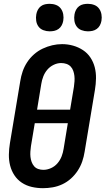

<svg xmlns="http://www.w3.org/2000/svg" viewBox="-20 -977 552 1005"><path d="M205 8Q175 8 146.5 1.5Q118 -5 94.5 -20.5Q71 -36 55.5 -59.5Q40 -83 33 -110.5Q26 -138 26.5 -168Q27 -198 32 -228L86 -552Q90 -578 98.5 -603Q107 -628 122 -651Q137 -674 158 -692.5Q179 -711 203.5 -722.5Q228 -734 253.5 -740Q279 -746 305 -746Q335 -746 363 -738Q391 -730 414.5 -714.5Q438 -699 453.5 -675.5Q469 -652 476 -624.5Q483 -597 482.5 -567Q482 -537 477 -507L423 -183Q419 -157 410.5 -132Q402 -107 387 -84Q372 -61 351.5 -42.5Q331 -24 306.5 -12.5Q282 -1 256 3.5Q230 8 205 8ZM174 -403H347L367 -523Q369 -537 370 -551.5Q371 -566 369.5 -579.5Q368 -593 363.5 -606Q359 -619 350 -628.5Q341 -638 328 -642.5Q315 -647 300 -647Q280 -647 260.5 -637.5Q241 -628 227.5 -612Q214 -596 206.5 -576.5Q199 -557 196 -537ZM207 -88Q227 -88 247 -97Q267 -106 281 -122.5Q295 -139 302.5 -158.5Q310 -178 313 -198L335 -332H162L142 -212Q140 -198 139 -183.5Q138 -169 139.5 -155.5Q141 -142 145.5 -129.5Q150 -117 158.5 -107Q167 -97 180 -92.5Q193 -88 207 -88ZM440 -813Q423 -813 407 -819Q391 -825 381.5 -838Q372 -851 369.5 -868Q367 -885 370 -902Q372 -914 378 -925.5Q384 -937 394 -944.5Q404 -952 416 -954.5Q428 -957 440 -957Q458 -957 473.5 -951Q489 -945 498.5 -932Q508 -919 511 -902Q514 -885 511 -868Q509 -856 503 -844.5Q497 -833 486.5 -825.5Q476 -818 464 -815.5Q452 -813 440 -813ZM240 -813Q223 -813 207 -819Q191 -825 181.5 -838Q172 -851 169.5 -868Q167 -885 170 -902Q172 -914 178 -925.5Q184 -937 194 -944.5Q204 -952 216 -954.5Q228 -957 240 -957Q258 -957 273.5 -951Q289 -945 298.5 -932Q308 -919 311 -902Q314 -885 311 -868Q309 -856 303 -844.5Q297 -833 286.5 -825.5Q276 -818 264 -815.5Q252 -813 240 -813Z"/></svg>

Font: Iosevka Curly Oblique
Style: Bold
Weight: 700
Italic angle: -9°
Monospace: yes
Designer: Belleve Invis
Foundry: Belleve Invis
Version: Version 11.1.0; ttfautohint (v1.8.3)